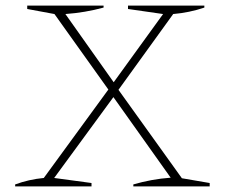

<svg xmlns="http://www.w3.org/2000/svg" viewBox="-20 -664 806 684"><path d="M34 0V-7Q83 -25 136 -30L366 -345L174 -614L77 -632V-644H349V-637Q283 -619 213 -614L385 -371L561 -614L436 -632V-644H708V-637Q655 -619 597 -614L402 -344L628 -29L727 -12V0H455V-7Q520 -26 588 -31L384 -318L173 -30L306 -12V0Z"/></svg>

Font: Piazzolla Thin
Style: Regular
Weight: 100
Designer: Juan Pablo del Peral
Foundry: Huerta Tipografica
Version: Version 1.330